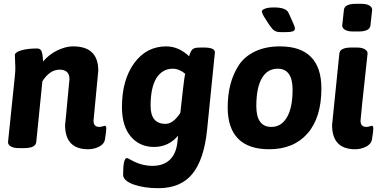

<svg xmlns="http://www.w3.org/2000/svg" viewBox="-20 -774 2013 1006"><path d="M470 -142Q470 -109 500 -109Q508 -109 518 -112Q528 -115 529 -115Q537 -115 537 -100.5Q537 -86 530 -44Q526 -19 499 -5.5Q472 8 442 8Q321 8 321 -119L327 -179Q330 -209 334 -254Q338 -299 344 -359Q344 -409 292 -409Q241 -409 202 -348L170 -30Q167 2 107 2H79Q51 2 36.5 -7Q22 -16 22 -29L56 -357Q58 -377 59.5 -394.5Q61 -412 60 -428L58 -484Q57 -500 90.5 -510Q124 -520 174 -520Q193 -520 198.5 -503.5Q204 -487 206 -452Q219 -468 237 -482.5Q255 -497 275.5 -507.5Q296 -518 318.5 -524.5Q341 -531 363 -531Q495 -531 495 -404Z M810 212Q733 212 678 192Q625 172 625 141Q625 54 645 54Q649 54 666 64Q721 95 779 95Q837 95 870.5 62.5Q904 30 910 -33L913 -63Q863 -4 787 -4Q712 -4 665.5 -58.5Q619 -113 619 -213Q619 -355 683 -443Q747 -531 851 -531Q916 -531 971 -479Q975 -494 979.5 -503Q984 -512 990.5 -517Q997 -522 1007.5 -523.5Q1018 -525 1036 -525H1048Q1106 -525 1106 -500L1065 -93Q1049 62 988 137Q927 212 810 212ZM847 -125Q888 -125 925 -183L938 -300Q947 -376 950 -388Q918 -414 885 -414Q831 -414 799 -364Q769 -314 769 -220Q769 -125 847 -125Z M1402 -109Q1323 -109 1323 -218Q1323 -314 1352 -364Q1381 -414 1435 -414Q1513 -414 1513 -304Q1513 -210 1483.5 -159.5Q1454 -109 1402 -109ZM1173 -211Q1173 -103 1227.5 -47.5Q1282 8 1390 8Q1519 8 1591.5 -75Q1664 -158 1664 -311Q1664 -420 1609.5 -475.5Q1555 -531 1447 -531Q1372 -531 1316.5 -504.5Q1261 -478 1231 -432Q1173 -343 1173 -211ZM1487 -606Q1474 -606 1462.5 -605.5Q1451 -605 1441 -606Q1431 -607 1422 -611Q1413 -615 1406 -624L1392 -642L1379 -662Q1370 -676 1362 -689Q1354 -702 1352 -714Q1351 -721 1367 -728Q1383 -735 1415 -735Q1478 -735 1491 -708Q1496 -698 1498.5 -692.5Q1501 -687 1503 -682Q1505 -677 1508 -671Q1511 -665 1516 -653Q1521 -642 1523.5 -634Q1526 -626 1525 -621Q1523 -613 1513 -609.5Q1503 -606 1487 -606Z M1830 -609Q1802 -609 1787.5 -618Q1773 -627 1773 -640L1782 -722Q1785 -754 1845 -754H1873Q1901 -754 1915.5 -745Q1930 -736 1930 -723L1921 -641Q1918 -609 1858 -609ZM1849 -525Q1877 -525 1891.5 -516Q1906 -507 1906 -494Q1887 -322 1878 -234.5Q1869 -147 1869 -142Q1869 -109 1899 -109Q1907 -109 1917 -112Q1927 -115 1928 -115Q1936 -115 1936 -100.5Q1936 -86 1929 -44Q1925 -19 1898 -5.5Q1871 8 1841 8Q1720 8 1720 -119L1758 -493Q1761 -525 1821 -525Z"/></svg>

Font: AsCom
Style: Bold Italic
Weight: 700
Italic angle: -48°
Designer: AsCom
Foundry: AsCom
Version: Version 1.001